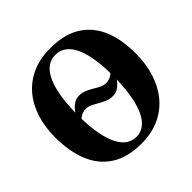

<svg xmlns="http://www.w3.org/2000/svg" viewBox="-192 -926 1112 1112"><g transform="rotate(-45 363.5 -370.5)"><path d="M433 -300Q408 -300 386.5 -309Q365 -318 345.5 -329.5Q326 -341 307.8 -350Q289.5 -359 271 -359Q254 -359 242 -354.8Q230 -350.5 221 -343.8Q212 -337 204.5 -330L205.5 -377.5Q214.5 -393 227.2 -407.5Q240 -422 257 -431.5Q274 -441 295 -441Q320 -441 341.5 -432Q363 -423 382.5 -411Q402 -399 420.5 -390Q439 -381 457.5 -381Q473 -381 485 -385.2Q497 -389.5 506.2 -396Q515.5 -402.5 522.5 -409V-362.5Q513.5 -347 500.5 -332.8Q487.5 -318.5 470.8 -309.2Q454 -300 433 -300ZM358.5 12Q242 12.5 168.5 -35.2Q95 -83 60.8 -168.5Q26.5 -254 26.5 -365.5Q26.5 -452 49.2 -523Q72 -594 116.2 -645.5Q160.5 -697 224.5 -725Q288.5 -753 371 -753Q487 -753 559.8 -706.8Q632.5 -660.5 666.8 -577.8Q701 -495 701 -384Q701 -297.5 678.2 -225.2Q655.5 -153 611.5 -100Q567.5 -47 503.8 -17.8Q440 11.5 358.5 12ZM363 -36.5Q411 -36.5 445.2 -75.8Q479.5 -115 498 -192.5Q516.5 -270 516.5 -383.5Q516.5 -489.5 499.2 -560.8Q482 -632 448.2 -668.5Q414.5 -705 364.5 -705Q316 -705 281.8 -667.5Q247.5 -630 229 -555Q210.5 -480 210.5 -366Q210.5 -260 228 -186.5Q245.5 -113 279.2 -74.8Q313 -36.5 363 -36.5Z"/></g></svg>

Font: Merriweather 72pt ExtraBold
Style: Regular
Weight: 800
Version: Version 2.100